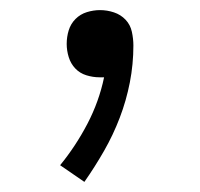

<svg xmlns="http://www.w3.org/2000/svg" viewBox="-20 -145 396 380"><path d="M147 215 99 182Q130 144 153 100Q176 56 186 8H177Q164 8 151 4Q138 0 129 -9.5Q120 -19 116 -32Q112 -45 112 -58Q112 -72 116 -85Q120 -98 129.5 -107.5Q139 -117 152 -121Q165 -125 178 -125Q192 -125 205.5 -120.5Q219 -116 228.5 -106Q238 -96 241 -82Q244 -68 244 -55Q244 -18 237 18Q230 54 217 88Q204 122 186 153.5Q168 185 147 215Z"/></svg>

Font: Iosevka QP Light
Style: Regular
Weight: 300
Designer: Belleve Invis
Foundry: Belleve Invis
Version: Version 20.0.0; ttfautohint (v1.8.4)